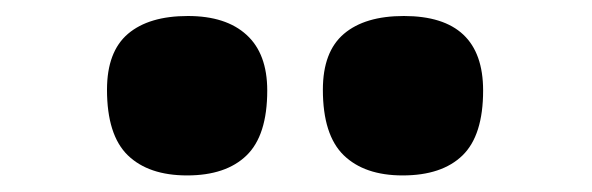

<svg xmlns="http://www.w3.org/2000/svg" viewBox="-20 -853 721 234"><path d="M470.7 -639.2Q424.3 -639.2 398.9 -663.8Q373.5 -688.5 373.5 -743.7Q373.5 -790 399.2 -811.8Q424.8 -833.5 472.2 -833.5Q568.8 -833.5 568.8 -742.7Q568.8 -688 543.7 -663.6Q518.6 -639.2 470.7 -639.2ZM208 -639.2Q161.1 -639.2 135.7 -663.8Q110.4 -688.5 110.4 -743.7Q110.4 -790 136 -811.8Q161.6 -833.5 209 -833.5Q255.4 -833.5 280.5 -810.5Q305.7 -787.6 305.7 -742.7Q305.7 -688 280.5 -663.6Q255.4 -639.2 208 -639.2Z"/></svg>

Font: Pinar-DS2-FD ExtraBold
Style: Regular
Weight: 800
Designer: Amin Abedi
Version: Version 3.000